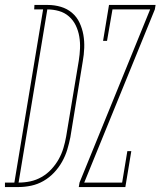

<svg xmlns="http://www.w3.org/2000/svg" viewBox="-87 -755 648 775"><path d="M-67 0V-18H-29L87 -717H51L52 -735H106Q133 -735 158.5 -727.5Q184 -720 203.5 -703.5Q223 -687 234 -663.5Q245 -640 249.5 -614.5Q254 -589 253 -561.5Q252 -534 247 -507L197 -201Q192 -176 184.5 -151Q177 -126 163.5 -102Q150 -78 131 -58Q112 -38 88.5 -24.5Q65 -11 39 -5.5Q13 0 -12 0ZM-12 -18Q12 -18 35.5 -23Q59 -28 81 -40.5Q103 -53 120.5 -72Q138 -91 150 -112.5Q162 -134 169 -157.5Q176 -181 180 -204L231 -510Q235 -535 236 -559.5Q237 -584 233 -607.5Q229 -631 219 -652Q209 -673 191.5 -688.5Q174 -704 151 -710.5Q128 -717 104 -717ZM231 0 234 -18 519 -717H367L345 -590H329L353 -735H541L538 -717L253 -18H406L427 -145H443L419 0Z"/></svg>

Font: Iosevka Slab Thin Oblique
Style: Regular
Weight: 100
Italic angle: -9°
Monospace: yes
Designer: Belleve Invis
Foundry: Belleve Invis
Version: Version 11.1.0; ttfautohint (v1.8.3)